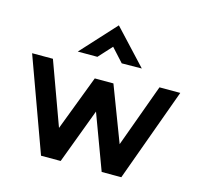

<svg xmlns="http://www.w3.org/2000/svg" viewBox="-104 -830 989 945"><g transform="rotate(15 390.0 -357.5)"><path d="M388 -717 552 -541 450 -540 388 -608 326 -540H226ZM766 -474 593 2H493L389 -278L284 2H184L11 -474H117L234 -153L341 -434H436L543 -153L660 -474Z"/></g></svg>

Font: Railway
Style: Regular
Weight: 400
Version: 1.000